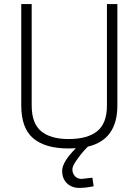

<svg xmlns="http://www.w3.org/2000/svg" viewBox="-20 -717 680 939"><path d="M135 -201Q135 -114 181 -75.5Q227 -37 315 -37Q408 -37 455.5 -75.5Q503 -114 503 -201V-697H554V-201Q554 -34 410 0Q407 2 389.5 21.5Q372 41 353 68.5Q334 96 334 111Q334 131 346.5 144.5Q359 158 379 158L432 152L438 194Q398 202 368 202Q331 202 307.5 179.5Q284 157 284 118Q284 75 351 8Q339 9 315 9Q201 9 142.5 -40.5Q84 -90 84 -201V-697H135Z"/></svg>

Font: TitilliumText
Style: Light
Weight: 300
Designer: Accademia di Belle Arti di Urbino and others
Foundry: Accademia di Belle Arti di Urbino and others.
Version: Version 60.001